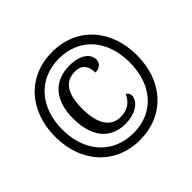

<svg xmlns="http://www.w3.org/2000/svg" viewBox="-173 -924 1133 1133"><g transform="rotate(-45 394.0 -357.5)"><path d="M394 10C598 10 735 -140 735 -357C735 -574 599 -725 394 -725C190 -725 53 -574 53 -358C53 -142 190 10 394 10ZM396 -46C228 -46 113 -168 113 -358C113 -544 225 -669 395 -669C565 -669 675 -545 675 -358C675 -172 567 -46 396 -46ZM400 -118C497 -118 546 -169 546 -209C546 -225 539 -236 526 -242C508 -201 473 -167 409 -167C328 -167 283 -236 283 -361C283 -479 318 -548 409 -548C470 -548 489 -505 489 -458C522 -458 548 -476 548 -508C548 -553 504 -596 410 -596C273 -596 204 -503 204 -360C204 -210 273 -118 400 -118Z"/></g></svg>

Font: Noto Serif Hebrew SemiCondensed
Style: Bold
Weight: 700
Width: 4
Designer: Monotype Design Team
Foundry: Monotype Imaging Inc.
Version: Version 2.004